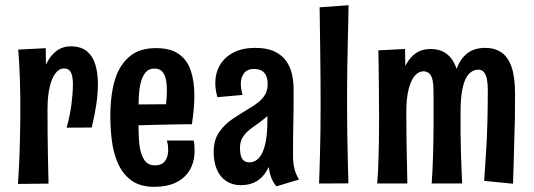

<svg xmlns="http://www.w3.org/2000/svg" viewBox="-20 -710 2063 742"><path d="M237.6 -216.6Q251.2 -267 256.5 -310Q261.8 -353 261.8 -384.6Q261.8 -415 253.9 -430.3Q246 -445.6 227 -445.6Q209 -445.6 194.6 -427.2Q180.2 -408.8 171.9 -373.3Q163.6 -337.8 163.6 -286L119.8 -243.4Q120.2 -293 125.3 -336.9Q130.4 -380.8 140.8 -416.2Q151.2 -451.6 166.8 -477.5Q182.4 -503.4 204 -517.2Q225.6 -531 252.8 -531Q292 -531 315.1 -512.4Q338.2 -493.8 348.3 -460.9Q358.4 -428 358.4 -385.4Q358.4 -347.8 351.9 -304.9Q345.4 -262 334.4 -217.2ZM49.4 0.8Q51.4 -30.8 52.9 -57.4Q54.4 -84 55.4 -111.7Q56.4 -139.4 57.1 -171.7Q57.8 -204 58.4 -245.4Q59 -292.6 58.5 -333.5Q58 -374.4 56.7 -408.8Q55.4 -443.2 53.9 -470.4Q52.4 -497.6 50.4 -518.4L156.8 -523.8Q157.4 -497 157.5 -463Q157.6 -429 159.3 -385.7Q161 -342.4 163.6 -286Q163.6 -241.4 163.9 -202.5Q164.2 -163.6 164.9 -129.2Q165.6 -94.8 166.1 -62.9Q166.6 -31 167.6 -0.4Z M576 12Q520.4 12 486.1 -13.9Q451.8 -39.8 433.8 -83.4Q418.6 -119.2 412.5 -164.7Q406.4 -210.2 406.4 -260.6Q406.4 -306 412.1 -346.3Q417.8 -386.6 430.2 -419.4Q449 -467.2 485.7 -495.6Q522.4 -524 582.8 -524Q639.2 -524 671.6 -500.8Q704 -477.6 717.6 -436.2Q731.2 -394.8 731.2 -340.4Q731.2 -314.8 728.6 -287Q726 -259.2 721.6 -229.8L621 -299.4Q622.8 -316 623.9 -331.4Q625 -346.8 625 -360.6Q625 -385.6 620.8 -404.5Q616.6 -423.4 606.3 -434.2Q596 -445 576.2 -445Q554.8 -445 542.5 -430Q530.2 -415 523.8 -390.4Q517.8 -366.6 516.4 -335.5Q515 -304.4 515 -269.8Q515 -244.8 515.2 -221.5Q515.4 -198.2 516.5 -177.8Q517.6 -157.4 520.4 -139.8Q526 -107.8 539.4 -89.4Q552.8 -71 578.8 -71Q597.8 -71 608.7 -79Q619.6 -87 624.8 -100.6Q630 -114.2 630 -130.6Q630 -139.2 628.9 -148.4Q627.8 -157.6 624.6 -166.8H728.6Q730.6 -156.8 731.3 -147.4Q732 -138 732 -128.6Q732 -85.4 713.8 -53.8Q695.6 -22.2 660.9 -5.1Q626.2 12 576 12ZM439.4 -222.2 436.6 -305.8 704.2 -307.8 721.6 -229.8Q721.6 -229.8 702.5 -229.8Q683.4 -229.8 652.2 -229.1Q621 -228.4 583.4 -227.6Q545.8 -226.8 508 -225.5Q470.2 -224.2 439.4 -222.2Z M1048.4 10Q1036 -3.6 1029 -21.7Q1022 -39.8 1018.7 -62.7Q1015.4 -85.6 1014.1 -113.6Q1012.8 -141.6 1013.1 -174.6Q1013.4 -207.6 1013.4 -246.2Q1013.4 -263.2 1013.4 -280.5Q1013.4 -297.8 1013.9 -315.1Q1014.4 -332.4 1014.4 -349.7Q1014.4 -367 1014.4 -384Q1014.4 -406 1007.9 -418.8Q1001.4 -431.6 989.6 -437.6Q977.8 -443.6 961.4 -443.6Q936.4 -443.6 923.5 -427.4Q910.6 -411.2 910.6 -385.6Q910.6 -376.2 912.4 -365.2Q914.2 -354.2 917.4 -343.2L820.2 -334.4Q816.2 -348.8 814.1 -362.3Q812 -375.8 812 -388.8Q812 -427.6 829.9 -458.3Q847.8 -489 882.3 -507Q916.8 -525 966.4 -525Q1011.4 -525 1040 -511.5Q1068.6 -498 1085.1 -475.4Q1101.6 -452.8 1108.2 -423.8Q1114.8 -394.8 1114.8 -363.2Q1114.8 -325.2 1114.5 -294.2Q1114.2 -263.2 1113.6 -235.1Q1113 -207 1112.7 -176.5Q1112.4 -146 1112.4 -108.4Q1112.4 -80.6 1117.8 -58.4Q1123.2 -36.2 1135.6 -16.2ZM910.6 5.6Q877.6 5.6 854 -10.4Q830.4 -26.4 818.1 -55Q805.8 -83.6 805.8 -121.2Q805.8 -169.2 827 -199.6Q848.2 -230 879.5 -250.8Q910.8 -271.6 940.4 -289.2Q962.6 -302 979.1 -315.4Q995.6 -328.8 1005 -345.2Q1014.4 -361.6 1014.4 -384L1058.2 -361.4Q1054.6 -323.2 1041 -298.4Q1027.4 -273.6 1007.7 -256.6Q988 -239.6 964.4 -223.6Q947.6 -212.4 934.8 -200.2Q922 -188 914.7 -173.2Q907.4 -158.4 907.4 -136.8Q907.4 -120.8 910.8 -108.4Q914.2 -96 922.2 -89.3Q930.2 -82.6 943.2 -82.6Q959.4 -82.6 972.2 -91.9Q985 -101.2 994.3 -121Q1003.6 -140.8 1008.5 -171.8Q1013.4 -202.8 1013.4 -246.2L1055 -312.2Q1054.4 -256.6 1050.4 -208.3Q1046.4 -160 1037.3 -120.7Q1028.2 -81.4 1012.5 -53Q996.8 -24.6 971.7 -9.5Q946.6 5.6 910.6 5.6Z M1213 -0.8Q1214 -21.4 1214.8 -50.8Q1215.6 -80.2 1216.7 -118.2Q1217.8 -156.2 1218.4 -202.3Q1219 -248.4 1219 -302.4Q1219 -348.6 1218.7 -401.1Q1218.4 -453.6 1217.6 -505.6Q1216.8 -557.6 1216.3 -603.2Q1215.8 -648.8 1215.2 -681.8L1327 -689.8Q1326.6 -654 1325.7 -615.5Q1324.8 -577 1323.9 -537Q1323 -497 1322.3 -456.7Q1321.6 -416.4 1321.4 -377.4Q1321.2 -338.4 1321.2 -301.6Q1321.2 -249.2 1322.1 -192.5Q1323 -135.8 1324.3 -85.4Q1325.6 -35 1326.4 -1.4Z M1648.2 -1Q1650.2 -27.2 1651.4 -52.4Q1652.6 -77.6 1653.3 -102.9Q1654 -128.2 1654.7 -155.1Q1655.4 -182 1655.4 -211.8Q1655.4 -235.4 1655.4 -257.8Q1655.4 -280.2 1655.4 -304.3Q1655.4 -328.4 1655.4 -355.8Q1655.4 -382.6 1651.8 -399.9Q1648.2 -417.2 1639.3 -425.8Q1630.4 -434.4 1615.6 -434.4Q1598.8 -434.4 1583.9 -418.3Q1569 -402.2 1559.6 -366.9Q1550.2 -331.6 1550.2 -274.8L1508.8 -227.8Q1509.2 -292.2 1516.2 -345.6Q1523.2 -399 1538.6 -438.1Q1554 -477.2 1579.8 -498.9Q1605.6 -520.6 1643.8 -520.6Q1678.2 -520.6 1700.4 -506Q1722.6 -491.4 1734.9 -467Q1747.2 -442.6 1752.6 -411Q1758 -379.4 1759.1 -344.9Q1760.2 -310.4 1759.8 -276.8Q1759.4 -233.2 1759.9 -194.1Q1760.4 -155 1761.3 -120.9Q1762.2 -86.8 1763.6 -56.7Q1765 -26.6 1766 -1ZM1437.8 -1Q1439.8 -26.6 1441 -50.5Q1442.2 -74.4 1442.9 -101.2Q1443.6 -128 1444.3 -163Q1445 -198 1445 -246Q1445 -314.2 1444.3 -369.4Q1443.6 -424.6 1443.2 -462.5Q1442.8 -500.4 1442.2 -515.4L1545.4 -520.8Q1546 -504.8 1546.1 -470Q1546.2 -435.2 1547.1 -385.6Q1548 -336 1550.2 -274.8Q1550.2 -215.8 1551 -166.7Q1551.8 -117.6 1552.8 -77.2Q1553.8 -36.8 1554.2 -1ZM1962.6 0 1851.2 -11Q1853.8 -49.4 1855.6 -79.4Q1857.4 -109.4 1859.4 -138.8Q1861.4 -168.2 1862.4 -203.8Q1863.4 -222.2 1863.8 -246.5Q1864.2 -270.8 1864.7 -300.1Q1865.2 -329.4 1865.2 -361.8Q1865.2 -386.6 1861.6 -404.3Q1858 -422 1849.9 -431.4Q1841.8 -440.8 1828.2 -440.8Q1808 -440.8 1792.3 -424.5Q1776.6 -408.2 1768.2 -371.9Q1759.8 -335.6 1759.8 -276.8L1718.4 -222.2Q1718 -292.2 1723.8 -348Q1729.6 -403.8 1744.2 -443.3Q1758.8 -482.8 1785.9 -503.9Q1813 -525 1855.6 -525Q1891.8 -525 1917.7 -507.4Q1943.6 -489.8 1957 -450.9Q1970.4 -412 1970.4 -347.8Q1970.4 -322.8 1970.2 -296.8Q1970 -270.8 1969.8 -247.9Q1969.6 -225 1968.6 -207.4Q1967.6 -168.6 1966.6 -136.3Q1965.6 -104 1964.9 -71.9Q1964.2 -39.8 1962.6 0Z"/></svg>

Font: Truculenta
Style: Regular
Weight: 400
Designer: Ivan Castro, Eva Sanz & Omnibus-Type Team
Foundry: Omnibus-Type
Version: Version 1.002